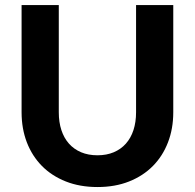

<svg xmlns="http://www.w3.org/2000/svg" viewBox="-20 -746 786 774"><path d="M373 -120Q409.5 -120 438.5 -132.2Q467.5 -144.5 487.5 -167Q507.5 -189.5 518 -221.5Q528.5 -253.5 528.5 -293.5V-725.5H678.5V-293.5Q678.5 -227.5 657.2 -172.2Q636 -117 596.5 -77Q557 -37 500.5 -14.5Q444 8 373 8Q302 8 245.2 -14.5Q188.5 -37 149 -77Q109.5 -117 88.2 -172.2Q67 -227.5 67 -293.5V-725.5H217V-293.5Q217 -253.5 227.5 -221.5Q238 -189.5 258 -167Q278 -144.5 307 -132.2Q336 -120 373 -120Z"/></svg>

Font: Lato 2
Style: Regular
Weight: 800
Designer: Lukasz Dziedzic with Adam Twardoch and Botio Nikoltchev
Foundry: tyPoland Lukasz Dziedzic
Version: Version 2.015; 2015-08-06; http://www.latofonts.com/